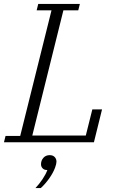

<svg xmlns="http://www.w3.org/2000/svg" viewBox="-35 -718 603 969"><path d="M-7 -32H67L225 -666H150L158 -698H368L360 -666H285L128 -34H398L431 -166H480L439 0H-15ZM144 231Q163 211 179.5 186.5Q196 162 204 140H202Q188 140 180 131.5Q172 123 172 111Q172 92 184 78.5Q196 65 216 65Q232 65 241 74.5Q250 84 250 98Q250 109 243 128Q233 155 213 183Q193 211 171 231H144Z"/></svg>

Font: IBM Plex Serif Light
Style: Italic
Weight: 300
Italic angle: -14°
Designer: Mike Abbink, Paul van der Laan, Pieter van Rosmalen
Foundry: Bold Monday
Version: Version 3.001